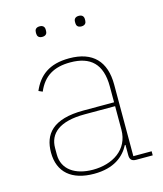

<svg xmlns="http://www.w3.org/2000/svg" viewBox="-107 -771 732 862"><g transform="rotate(-15 259.5 -339.5)"><path d="M158 -642C175 -642 181 -652 181 -663V-670C181 -681 175 -691 158 -691C141 -691 135 -681 135 -670V-663C135 -652 141 -642 158 -642ZM340 -642C357 -642 363 -652 363 -663V-670C363 -681 357 -691 340 -691C323 -691 317 -681 317 -670V-663C317 -652 323 -642 340 -642ZM499 0V-19H414V-352C414 -459 359 -518 249 -518C155 -518 106 -477 78 -412L96 -404C124 -470 173 -499 249 -499C343 -499 393 -453 393 -349V-275H251C106 -275 61 -214 61 -130C61 -39 120 12 224 12C317 12 365 -29 390 -77H393V-29C393 -9 402 0 422 0ZM224 -7C142 -7 84 -45 84 -115V-145C84 -212 133 -257 252 -257H393V-148C393 -54 314 -7 224 -7Z"/></g></svg>

Font: IBM Plex Sans Thai Looped Thin
Style: Regular
Weight: 100
Designer: Mike Abbink, Paul van der Laan, Pieter van Rosmalen, Ben Mitchell, Mark Frömberg
Foundry: Bold Monday
Version: Version 1.1